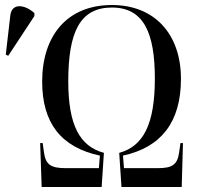

<svg xmlns="http://www.w3.org/2000/svg" viewBox="-20 -745 783 765"><path d="M146 0H385L394 -136C298 -162 252 -246 252 -421C252 -618 299 -715 426 -715C552 -715 597 -615 597 -432C597 -250 551 -162 455 -136L464 0H704L709 -175H699L694 -139C687 -88 666 -75 608 -75H474L470 -125C622 -158 701 -258 701 -431C701 -608 597 -725 426 -725C245 -725 148 -600 148 -420C148 -254 224 -158 378 -125L374 -75H243C183 -75 162 -88 155 -139L150 -175H140ZM13 -523 117 -681V-693C79 -727 27 -735 21 -683L3 -527Z"/></svg>

Font: Noto Serif Display Condensed
Style: Regular
Weight: 400
Width: 3
Designer: Monotype Design Team
Foundry: Monotype Imaging Inc.
Version: Version 2.009